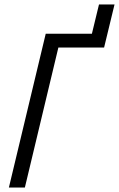

<svg xmlns="http://www.w3.org/2000/svg" viewBox="-20 -845 536 865"><path d="M20 0 186 -693H394L426 -825H496L449 -631H243L92 0Z"/></svg>

Font: Ubuntu Sans Condensed
Style: Italic
Weight: 400
Width: 3
Italic angle: -13.5°
Designer: Dalton Maag Ltd
Foundry: Dalton Maag Ltd
Version: Version 1.006; ttfautohint (v1.8.4.7-5d5b)